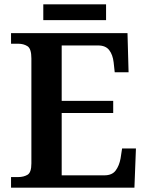

<svg xmlns="http://www.w3.org/2000/svg" viewBox="-20 -867 683 887"><path d="M31 0V-49H64Q89 -49 107 -59.5Q125 -70 125 -112V-597Q125 -642 107 -653.5Q89 -665 64 -665H31V-714H569L574 -533H510L505 -579Q501 -614 484.5 -635.5Q468 -657 433 -657H265V-401H503V-345H265V-57H462Q498 -57 514.5 -79.5Q531 -102 537 -135L544 -181H608L601 0ZM180 -774V-847H470V-774Z"/></svg>

Font: Noto Serif Tibetan SemiBold
Style: Regular
Weight: 600
Designer: Monotype Design Team
Foundry: Monotype Imaging Inc.
Version: Version 2.103; ttfautohint (v1.8.4.7-5d5b)